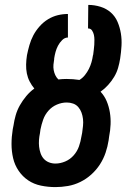

<svg xmlns="http://www.w3.org/2000/svg" viewBox="-20 -755 540 783"><path d="M206 8Q176 8 147 2Q118 -4 95 -19.5Q72 -35 56 -58.5Q40 -82 33.5 -110Q27 -138 27 -167.5Q27 -197 32 -228L35 -243Q38 -264 44 -285Q50 -306 61 -325.5Q72 -345 87 -363Q102 -381 120 -394Q109 -407 101 -422.5Q93 -438 89.5 -455.5Q86 -473 86.5 -492Q87 -511 90 -530Q94 -550 100 -571Q106 -592 116 -611Q126 -630 141.5 -647.5Q157 -665 176 -676.5Q195 -688 215.5 -693Q236 -698 257 -698V-602Q244 -602 233.5 -591.5Q223 -581 216.5 -568.5Q210 -556 206.5 -543Q203 -530 201 -517V-514Q199 -503 198 -491.5Q197 -480 199 -469Q201 -458 205.5 -448.5Q210 -439 218 -431Q226 -432 234.5 -432.5Q243 -433 251 -433Q265 -433 278 -432Q291 -431 304 -429Q317 -437 326.5 -449Q336 -461 342.5 -474Q349 -487 353 -501Q357 -515 359 -529L360 -532Q361 -542 362.5 -552Q364 -562 364.5 -572.5Q365 -583 365 -593Q365 -603 363 -612.5Q361 -622 355.5 -630.5Q350 -639 339 -639L340 -735Q365 -735 389.5 -727.5Q414 -720 432 -704Q450 -688 459.5 -665.5Q469 -643 473 -618.5Q477 -594 475.5 -568Q474 -542 470 -516Q467 -497 461.5 -478Q456 -459 445.5 -441.5Q435 -424 421 -408.5Q407 -393 390 -381Q406 -364 415 -342.5Q424 -321 428 -297Q432 -273 431 -248Q430 -223 425 -198L423 -183Q419 -157 410.5 -132Q402 -107 387.5 -84.5Q373 -62 352.5 -43.5Q332 -25 307.5 -13Q283 -1 257 3.5Q231 8 206 8ZM206 -88Q226 -88 246 -96.5Q266 -105 280.5 -121.5Q295 -138 302 -158Q309 -178 312 -198L315 -213Q317 -227 318.5 -241.5Q320 -256 318.5 -269.5Q317 -283 312.5 -295.5Q308 -308 299.5 -318Q291 -328 278.5 -332.5Q266 -337 252 -337Q232 -337 212 -328.5Q192 -320 177.5 -303.5Q163 -287 156 -267Q149 -247 145 -227L143 -212Q140 -198 139 -184Q138 -170 139.5 -156.5Q141 -143 145.5 -130Q150 -117 158.5 -107.5Q167 -98 179.5 -93Q192 -88 206 -88Z"/></svg>

Font: Iosevka Custom
Style: Bold Italic
Weight: 700
Italic angle: -9°
Designer: Belleve Invis
Foundry: Belleve Invis
Version: Version 30.3.1; ttfautohint (v1.8.3)